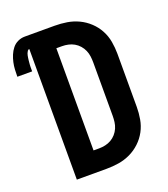

<svg xmlns="http://www.w3.org/2000/svg" viewBox="-177 -831 812 927"><g transform="rotate(-20 229.0 -367.5)"><path d="M58 0V-671Q52 -671 48.5 -665.5Q45 -660 43 -655Q41 -650 40 -644.5Q39 -639 38 -633Q37 -627 36.5 -621.5Q36 -616 35.5 -610.5Q35 -605 34.5 -599Q34 -593 34 -587.5Q34 -582 34 -576.5Q34 -571 34 -565H-42Q-42 -583 -41 -601.5Q-40 -620 -36 -638Q-32 -656 -25 -673Q-18 -690 -6.5 -704.5Q5 -719 22 -727Q39 -735 58 -735H211Q243 -735 274 -730Q305 -725 333.5 -711.5Q362 -698 385.5 -676Q409 -654 424 -626Q439 -598 444.5 -566.5Q450 -535 450 -504V-231Q450 -200 444.5 -168.5Q439 -137 424 -109Q409 -81 385.5 -59Q362 -37 333.5 -23.5Q305 -10 274 -5Q243 0 211 0ZM182 -105H211Q227 -105 243 -108.5Q259 -112 273 -120Q287 -128 298 -140.5Q309 -153 315.5 -168Q322 -183 324 -199Q326 -215 326 -231V-504Q326 -520 324 -536Q322 -552 315.5 -567Q309 -582 298 -594.5Q287 -607 273 -615Q259 -623 243 -626.5Q227 -630 211 -630H182Z"/></g></svg>

Font: Iosevka SS18 Extrabold
Style: Regular
Weight: 800
Monospace: yes
Designer: Belleve Invis
Foundry: Belleve Invis
Version: Version 25.1.1; ttfautohint (v1.8.4)